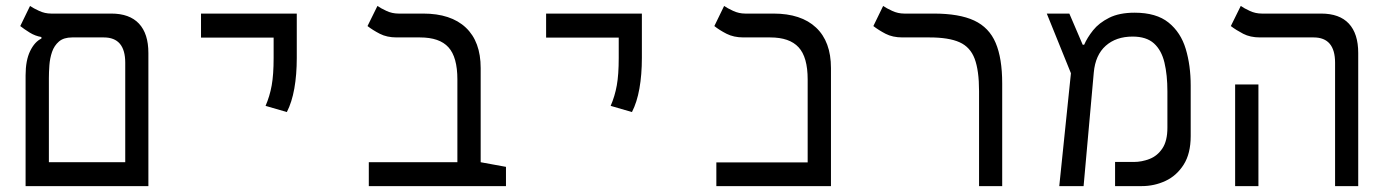

<svg xmlns="http://www.w3.org/2000/svg" viewBox="-20 -632 4728 652"><path d="M66.9 0V-376Q66.9 -426.8 82.3 -458.5Q97.7 -490.2 120.6 -501V-506.3Q99.6 -509.8 81.1 -521.2Q62.5 -532.7 48.8 -543.5L82 -611.8Q93.3 -604 112.8 -595Q132.3 -585.9 153.8 -585.9H357.9Q419.9 -585.9 451.9 -551.8Q483.9 -517.6 483.9 -452.1V0ZM225.1 -504.9Q196.3 -504.9 180.2 -491Q164.1 -477.1 156.7 -455.6Q149.4 -434.1 147.7 -410.4Q146 -386.7 146 -366.7V-81.1H405.3V-418.9Q405.3 -504.9 332.5 -504.9Z M954.1 -251.5 881.8 -272.5Q896 -305.2 902.6 -341.8Q909.2 -378.4 909.2 -435.1V-504.4H662.6V-585.9H987.8V-435.1Q987.8 -378.4 979.5 -331.5Q971.2 -284.7 954.1 -251.5Z M1698.2 -65.4V0H1232.4V-81.1H1533.2V-362.3Q1533.2 -438 1502.9 -471.4Q1472.7 -504.9 1406.2 -504.9H1327.1Q1293.9 -504.9 1269.8 -517.3Q1245.6 -529.8 1228 -543.5L1261.7 -611.8Q1272.9 -604 1292.2 -595Q1311.5 -585.9 1333.5 -585.9H1417Q1511.2 -585.9 1561.8 -538.3Q1612.3 -490.7 1612.3 -400.9V-81.1Z M2126 -251.5 2053.7 -272.5Q2067.9 -305.2 2074.5 -341.8Q2081.1 -378.4 2081.1 -435.1V-504.4H1834.5V-585.9H2159.7V-435.1Q2159.7 -378.4 2151.4 -331.5Q2143.1 -284.7 2126 -251.5Z M2412.6 0V-80.6H2722.7V-362.3Q2722.7 -438 2691.9 -471.4Q2661.1 -504.9 2595.7 -504.9H2504.9Q2471.7 -504.9 2447.3 -517.3Q2422.9 -529.8 2405.8 -543.5L2439 -611.8Q2450.2 -604 2469.7 -595Q2489.3 -585.9 2510.7 -585.9H2606.4Q2700.7 -585.9 2751.2 -538.3Q2801.8 -490.7 2801.8 -400.9V0Z M3383.3 -348.6V0H3304.7V-322.3Q3304.7 -392.6 3289.8 -432.4Q3274.9 -472.2 3238.5 -488.5Q3202.1 -504.9 3136.7 -504.9H3044.9Q3011.2 -504.9 2987.3 -517.3Q2963.4 -529.8 2945.8 -543.5L2979 -611.8Q2990.2 -604 3009.8 -595Q3029.3 -585.9 3050.8 -585.9H3150.9Q3237.3 -585.9 3288.1 -562.3Q3338.9 -538.6 3361.1 -486.3Q3383.3 -434.1 3383.3 -348.6Z M3577.1 0 3616.7 -383.3 3534.7 -585.9H3611.3L3656.7 -480H3661.6Q3671.9 -503.9 3691.9 -529.1Q3711.9 -554.2 3746.3 -571.5Q3780.8 -588.9 3833 -588.9Q3906.7 -588.9 3948.2 -555.4Q3989.7 -522 4006.6 -465.8Q4023.4 -409.7 4023.4 -341.8V-169.9Q4023.4 -110.4 3999.5 -72.8Q3975.6 -35.2 3937.7 -17.6Q3899.9 0 3856.9 0H3766.6V-82H3830.1Q3857.4 -82 3883.8 -92.3Q3910.2 -102.5 3927.2 -127.9Q3944.3 -153.3 3944.3 -198.2V-321.8Q3944.3 -377.4 3934.3 -419.4Q3924.3 -461.4 3898.7 -484.6Q3873 -507.8 3826.2 -507.8Q3770 -507.8 3734.9 -476.6Q3699.7 -445.3 3694.3 -385.7L3659.7 0Z M4513.7 0V-418.9Q4513.7 -504.9 4440.9 -504.9H4258.8Q4225.6 -504.9 4201.7 -517.3Q4177.7 -529.8 4159.7 -543.5L4193.4 -611.8Q4204.6 -604 4223.9 -595Q4243.2 -585.9 4265.1 -585.9H4466.3Q4528.8 -585.9 4560.5 -551.8Q4592.3 -517.6 4592.3 -452.1V0ZM4174.3 0V-345.2H4253.4V0Z"/></svg>

Font: CaskaydiaMono NF SemiLight
Style: Regular
Weight: 350
Designer: Aaron Bell
Foundry: Saja Typeworks
Version: Version 2111.001; ttfautohint (v1.8.4);Nerd Fonts 3.1.1